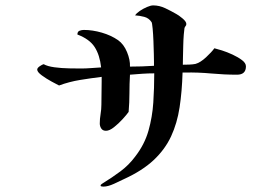

<svg xmlns="http://www.w3.org/2000/svg" viewBox="-20 -708 1040 712"><path d="M892 -462Q892 -431 859 -431Q812 -431 763 -435.5Q714 -440 666 -439H657Q655 -369 646 -310Q637 -251 614.5 -202.5Q592 -154 550 -114.5Q508 -75 440 -44Q426 -37 403 -26.5Q380 -16 364 -16Q362 -16 357.5 -16.5Q353 -17 353 -20Q353 -23 357 -25.5Q361 -28 362 -29Q395 -49 426.5 -72.5Q458 -96 481 -127Q516 -172 530.5 -223Q545 -274 548.5 -328Q552 -382 552 -436Q530 -436 507.5 -434.5Q485 -433 462 -431Q460 -397 460 -362.5Q460 -328 457 -293Q450 -283 435 -266.5Q420 -250 403 -236.5Q386 -223 373 -223Q361 -223 355.5 -231.5Q350 -240 350 -250Q350 -267 353 -285Q356 -303 356 -320Q356 -341 356.5 -362.5Q357 -384 357 -406Q357 -411 357 -415Q357 -419 357 -423Q317 -418 277 -411.5Q237 -405 199 -391Q191 -395 171.5 -405.5Q152 -416 135 -428.5Q118 -441 118 -450Q118 -456 127.5 -462.5Q137 -469 142 -470Q156 -462 182 -458.5Q208 -455 236 -454.5Q264 -454 280 -454Q299 -454 317.5 -455.5Q336 -457 355 -458Q350 -504 331 -533.5Q312 -563 267 -580Q267 -591 275 -594Q283 -597 291 -597Q323 -597 357.5 -587Q392 -577 418 -559Q439 -544 451 -515Q463 -486 462 -461Q506 -461 551 -464V-479Q551 -485 550.5 -507Q550 -529 549 -555.5Q548 -582 546 -602.5Q544 -623 542 -626Q532 -641 515 -645.5Q498 -650 481 -651Q486 -659 498.5 -667.5Q511 -676 525 -682Q539 -688 548 -688Q571 -688 593 -677.5Q615 -667 634 -656Q642 -652 656.5 -640Q671 -628 671 -619Q671 -614 668 -611Q665 -608 664 -603Q663 -598 661.5 -579.5Q660 -561 659.5 -538Q659 -515 658.5 -495.5Q658 -476 658 -468Q669 -468 682 -468.5Q695 -469 705 -471Q723 -476 744 -495.5Q765 -515 775 -529Q784 -527 803 -521Q822 -515 842.5 -505.5Q863 -496 877.5 -485Q892 -474 892 -462Z"/></svg>

Font: Kaisei HarunoUmi Medium
Style: Regular
Weight: 500
Designer: Font-Kai, 金井和夫
Foundry: KAZUO KANAI
Version: Version 5.003